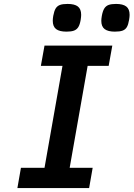

<svg xmlns="http://www.w3.org/2000/svg" viewBox="-20 -957 680 977"><path d="M86.5 -103H206.5L298 -622H188L206.5 -725H551.5L533 -622H426L334.5 -103H451.5L433.5 0H68.5ZM248.5 -851.5Q248.5 -861.5 251 -876.5Q255.5 -901 263.2 -913.8Q271 -926.5 285 -931.8Q299 -937 324 -937Q359.5 -937 376.2 -924Q393 -911 393 -881.5Q393 -872 390.5 -856Q386.5 -832 378.5 -819.2Q370.5 -806.5 356.5 -801.2Q342.5 -796 318.5 -796Q282.5 -796 265.5 -809Q248.5 -822 248.5 -851.5ZM495.5 -851Q495.5 -860.5 498 -875.5Q502.5 -900.5 510.5 -913.5Q518.5 -926.5 532.5 -931.8Q546.5 -937 570.5 -937Q605.5 -937 622.5 -924Q639.5 -911 639.5 -881.5Q639.5 -871.5 637 -856.5Q633 -832 625.5 -819.2Q618 -806.5 603.8 -801.2Q589.5 -796 564.5 -796Q529.5 -796 512.5 -809Q495.5 -822 495.5 -851Z"/></svg>

Font: JuliaMono BoldItalic
Style: Regular
Weight: 700
Italic angle: -9°
Monospace: yes
Designer: cormullion
Foundry: corm
Version: Version 0.049; ttfautohint (v1.8.4)